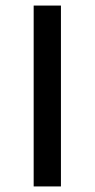

<svg xmlns="http://www.w3.org/2000/svg" viewBox="-20 -670 340 690"><path d="M101 0H199V-650H101Z"/></svg>

Font: Grotesk 02 Mince
Style: Bold
Weight: 400
Designer: Frank Adebiaye, contributions by Jérémy Landes, Ariel Martín Pérez
Foundry: Velvetyne Type Foundry
Version: Version 3.000;Glyphs 3.1.2 (3150)